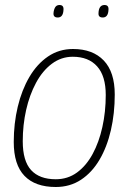

<svg xmlns="http://www.w3.org/2000/svg" viewBox="-20 -738 530 768"><path d="M203 10Q121 10 78 -34.5Q35 -79 35 -170Q35 -244 51 -311Q67 -378 97.5 -430Q128 -482 172 -512Q216 -542 272 -542Q351 -542 395 -496Q439 -450 439 -360Q439 -284 423.5 -217Q408 -150 378 -99Q348 -48 304 -19Q260 10 203 10ZM203 -21Q251 -21 288 -48Q325 -75 350.5 -122Q376 -169 389.5 -230Q403 -291 403 -358Q403 -434 368.5 -472.5Q334 -511 271 -511Q225 -511 187.5 -483Q150 -455 124 -406.5Q98 -358 84.5 -298Q71 -238 71 -173Q71 -94 104.5 -57.5Q138 -21 203 -21ZM391 -668Q373 -668 374 -685Q375 -718 398 -718Q415 -718 414 -700Q413 -668 391 -668ZM211 -668Q193 -668 194 -685Q195 -699 200.5 -708.5Q206 -718 218 -718Q235 -718 234 -700Q233 -668 211 -668Z"/></svg>

Font: Georama ExtraLight
Style: Italic
Weight: 200
Italic angle: -9°
Designer: Jean-Baptiste Levee
Foundry: Production Type
Version: Version 1.000